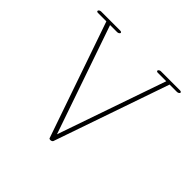

<svg xmlns="http://www.w3.org/2000/svg" viewBox="-168 -853 1037 1037"><g transform="rotate(45 350.5 -334.5)"><path d="M31.2 -665.5C31.2 -661.6 35.2 -659.2 41 -659.2H105L334.5 3.9C335.4 6.8 339.4 8.3 344.2 8.3C351.6 8.3 358.4 4.4 359.9 0L587.9 -659.2H644C650.9 -659.2 660.6 -663.6 660.6 -669.9C660.6 -673.8 656.2 -676.8 650.4 -676.8H503.9C497.1 -676.8 490.2 -672.9 488.3 -668C486.3 -663.1 490.7 -659.2 497.6 -659.2H562.5L347.7 -39.1L133.3 -659.2H187.5C194.3 -659.2 201.7 -663.1 203.6 -668C205.6 -672.9 200.7 -676.8 193.8 -676.8H47.4C40.5 -676.8 31.2 -672.4 31.2 -665.5Z"/></g></svg>

Font: WireWyrm
Style: Light
Weight: 200
Version: Version 001.000